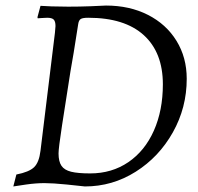

<svg xmlns="http://www.w3.org/2000/svg" viewBox="-20 -660 715 692"><path d="M140 0Q110 0 74.5 5Q39 10 28 12L39 -31Q85 -40 103 -57.5Q121 -75 126 -117L178 -542Q180 -560 180 -566Q180 -583 173.5 -589.5Q167 -596 150 -596Q140 -596 130 -595Q120 -594 116 -594L115 -598L126 -639Q136 -638 165.5 -637Q195 -636 226 -636Q266 -636 306.5 -637.5Q347 -639 362 -640Q447 -640 513 -606.5Q579 -573 616 -513Q653 -453 653 -376Q653 -272 603 -183Q553 -94 469 -41Q385 12 286 12Q270 10 220 5Q170 0 140 0ZM262 -574Q243 -451 234 -403Q216 -289 203.5 -207.5Q191 -126 191 -107Q191 -78 201.5 -62.5Q212 -47 236.5 -41Q261 -35 305 -35Q383 -35 442.5 -75.5Q502 -116 534.5 -189Q567 -262 567 -356Q567 -471 498 -533.5Q429 -596 298 -596Q278 -596 271 -591.5Q264 -587 262 -574Z"/></svg>

Font: Alegreya SC
Style: Italic
Weight: 400
Italic angle: -7°
Designer: Juan Pablo del Peral
Foundry: Huerta Tipografica
Version: Version 2.007; ttfautohint (v1.6)